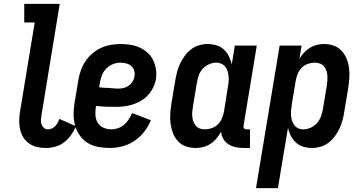

<svg xmlns="http://www.w3.org/2000/svg" viewBox="-20 -755 1873 990"><path d="M217 8Q194 8 171.5 3Q149 -2 131 -14.5Q113 -27 101 -45.5Q89 -64 84 -86Q79 -108 79 -131Q79 -154 83 -178L159 -639H105V-735H288L194 -162Q192 -150 191 -137.5Q190 -125 194 -114Q198 -103 206.5 -95.5Q215 -88 227 -88Q237 -88 247.5 -92.5Q258 -97 265 -105Q272 -113 277.5 -122.5Q283 -132 286 -142L372 -104Q362 -81 347 -59.5Q332 -38 311.5 -22Q291 -6 266 1Q241 8 217 8Z M545 8Q515 8 486 2.5Q457 -3 433 -17.5Q409 -32 392.5 -55Q376 -78 368 -105Q360 -132 359.5 -162Q359 -192 364 -222L384 -342Q388 -367 397 -392Q406 -417 420.5 -439Q435 -461 456 -479Q477 -497 501 -508Q525 -519 550 -523.5Q575 -528 600 -528Q627 -528 652.5 -524Q678 -520 700 -510Q722 -500 740.5 -483.5Q759 -467 769.5 -445Q780 -423 784 -397.5Q788 -372 784 -346Q780 -324 769.5 -303Q759 -282 743 -264.5Q727 -247 706.5 -235Q686 -223 663.5 -216Q641 -209 619 -206.5Q597 -204 575 -204Q549 -204 524.5 -205Q500 -206 475 -209V-207Q471 -185 472 -163Q473 -141 483 -123.5Q493 -106 512.5 -97Q532 -88 554 -88Q571 -88 588.5 -94Q606 -100 620 -112Q634 -124 644 -139.5Q654 -155 661 -172L758 -135Q745 -103 723.5 -75.5Q702 -48 673 -28.5Q644 -9 611 -0.5Q578 8 545 8ZM588 -298Q602 -298 616 -301Q630 -304 642.5 -312.5Q655 -321 663 -333.5Q671 -346 673 -360Q676 -376 672 -390.5Q668 -405 657 -414.5Q646 -424 631 -428Q616 -432 600 -432Q581 -432 561.5 -424Q542 -416 527 -400.5Q512 -385 505 -365.5Q498 -346 495 -327L491 -305Q503 -303 515 -302.5Q527 -302 539.5 -301.5Q552 -301 564 -299.5Q576 -298 588 -298Z M989 8Q962 8 938 -0.5Q914 -9 897.5 -27Q881 -45 872 -68.5Q863 -92 859.5 -117.5Q856 -143 858 -169.5Q860 -196 864 -222L884 -342Q888 -364 893.5 -385.5Q899 -407 909 -427.5Q919 -448 932.5 -467Q946 -486 965 -500.5Q984 -515 1006 -521.5Q1028 -528 1049 -528Q1073 -528 1095.5 -521.5Q1118 -515 1134 -500Q1150 -485 1160 -465Q1170 -445 1175 -423L1191 -520H1304L1236 -108Q1235 -104 1235.5 -100Q1236 -96 1238.5 -93Q1241 -90 1244.5 -89Q1248 -88 1252 -88H1269V8H1236Q1215 8 1195.5 4Q1176 0 1159 -10.5Q1142 -21 1132 -38Q1122 -55 1120 -76Q1110 -58 1096.5 -41.5Q1083 -25 1065.5 -13.5Q1048 -2 1028 3Q1008 8 989 8ZM1035 -88Q1053 -88 1071 -94Q1089 -100 1103 -113.5Q1117 -127 1124.5 -145Q1132 -163 1135 -180L1154 -300Q1157 -315 1158.5 -329.5Q1160 -344 1159 -358Q1158 -372 1154.5 -385Q1151 -398 1143 -409Q1135 -420 1122.5 -426Q1110 -432 1096 -432Q1077 -432 1057.5 -423.5Q1038 -415 1024.5 -399.5Q1011 -384 1004.5 -365Q998 -346 995 -327L975 -207Q973 -193 971.5 -179.5Q970 -166 971.5 -153Q973 -140 977.5 -128Q982 -116 990 -106.5Q998 -97 1010 -92.5Q1022 -88 1035 -88Z M1300 215 1422 -520H1535L1524 -452Q1533 -468 1547 -483Q1561 -498 1578 -508.5Q1595 -519 1613.5 -523.5Q1632 -528 1650 -528Q1677 -528 1701 -519.5Q1725 -511 1741.5 -493Q1758 -475 1767.5 -451.5Q1777 -428 1780 -402.5Q1783 -377 1781 -350.5Q1779 -324 1775 -298L1755 -178Q1752 -156 1746 -134.5Q1740 -113 1730.5 -92.5Q1721 -72 1707 -53Q1693 -34 1674.5 -19.5Q1656 -5 1633.5 1.5Q1611 8 1590 8Q1566 8 1544 1.5Q1522 -5 1506 -20Q1490 -35 1479.5 -55Q1469 -75 1465 -97L1413 215ZM1543 -88Q1562 -88 1581.5 -96.5Q1601 -105 1614.5 -120.5Q1628 -136 1635 -155Q1642 -174 1645 -193L1665 -313Q1667 -327 1668 -340.5Q1669 -354 1668 -367Q1667 -380 1662.5 -392Q1658 -404 1650 -413.5Q1642 -423 1629.5 -427.5Q1617 -432 1604 -432Q1586 -432 1568 -426Q1550 -420 1536.5 -406.5Q1523 -393 1515.5 -375Q1508 -357 1505 -340L1485 -220Q1483 -205 1481.5 -190.5Q1480 -176 1480.5 -162Q1481 -148 1485 -135Q1489 -122 1496.5 -111Q1504 -100 1516.5 -94Q1529 -88 1543 -88Z"/></svg>

Font: Iosevka Custom
Style: Bold Italic
Weight: 700
Italic angle: -9°
Designer: Belleve Invis
Foundry: Belleve Invis
Version: Version 30.3.1; ttfautohint (v1.8.3)